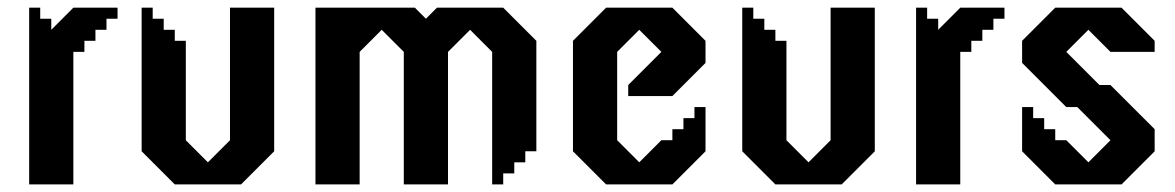

<svg xmlns="http://www.w3.org/2000/svg" viewBox="-20 -487 3104 507"><path d="M173.7 -466.7 115.4 -408.3V-437.5H86.2V-466.7H57V0H173.7V-350H202.9V-379.2H232V-408.3H261.2V-437.5H290.4V-466.7Z M587.3 -466.7V-116.7L529 -58.4L470.7 -116.7V-379.2H441.5V-408.3H412.3V-437.5H383.2V-466.7H354V-87.5L441.5 0H616.5L704 -87.5V-466.7Z M1308.8 -466.7H1133.8L1104.7 -437.5L1075.5 -466.7H813V0H929.7V-350L988 -408.3L1046.3 -350V0H1163V-350L1221.3 -408.3L1279.6 -350V0H1308.8V-29.2H1338V-58.4H1367.1V-87.5H1396.3V-379.2Z M1638.9 -233.4H1755.5L1843 -320.9V-379.2L1755.5 -466.7H1580.5L1493 -379.2V-87.5L1580.5 0H1755.5L1843 -87.5V-204.2H1813.8V-175H1784.7V-145.9H1755.5V-116.7H1726.4L1668 -58.4L1609.7 -116.7V-350L1668 -408.3L1726.4 -350L1638.9 -262.5Z M2173.3 -466.7V-116.7L2115 -58.4L2056.7 -116.7V-379.2H2027.5V-408.3H1998.3V-437.5H1969.2V-466.7H1940V-87.5L2027.5 0H2202.5L2290 -87.5V-466.7Z M2515.7 -466.7 2457.4 -408.3V-437.5H2428.2V-466.7H2399V0H2515.7V-350H2544.9V-379.2H2574V-408.3H2603.2V-437.5H2632.4V-466.7Z M2912.3 -350H3029V-379.2L2941.5 -466.7H2766.5L2679 -379.2V-320.9L2708.2 -291.7L2795.7 -204.2H2824.8L2912.3 -116.7L2854 -58.4L2795.7 -116.7H2766.5V-145.9H2737.3V-175H2708.2V-204.2H2679V-87.5L2766.5 0H2941.5L3029 -87.5V-145.9L2912.3 -262.5H2883.2L2795.7 -350L2854 -408.3Z"/></svg>

Font: Stepalange
Style: Regular
Weight: 400
Designer: Szymon Furjan
Version: Version 1.005;Fontself Maker 3.5.8